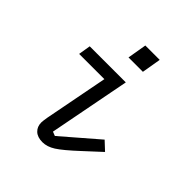

<svg xmlns="http://www.w3.org/2000/svg" viewBox="-201 -857 1001 1001"><g transform="rotate(45 300.0 -356.0)"><path d="M195 -57Q195 -67 200 -97L268 -449H82L93 -516H359L272 -66L295 -57L492 -227L539 -183L448 -99Q377 -33 341.5 -10.5Q306 12 272 12Q235 12 215 -7Q195 -26 195 -57ZM401 -724 383 -618H277L295 -724Z"/></g></svg>

Font: iA Writer Duo S
Style: Italic
Weight: 400
Italic angle: -9.5°
Designer: Mike Abbink, Paul van der Laan, Pieter van Rosmalen, Oliver Reichenstein
Foundry: Bold Monday and Information Architects Inc.
Version: Version 2.000